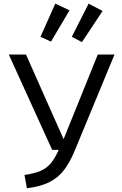

<svg xmlns="http://www.w3.org/2000/svg" viewBox="-20 -999 655 1031"><path d="M594.9 -706.2 379 -184.6Q354.4 -126.2 323.8 -85.9Q293.3 -45.6 246.2 -21.5Q199 2.6 124.6 11.8L111.3 -59.5Q164.6 -67.2 197.9 -81.5Q231.3 -95.9 253.3 -122.8Q275.4 -149.7 295.4 -194.4H260L27.2 -706.2H119.5L321.5 -251.8L505.1 -706.2ZM197.4 -801.5 276.9 -979.5 353.3 -943.6 253.8 -775.4ZM365.6 -801.5 455.9 -979.5 530.8 -940 420 -772.8Z"/></svg>

Font: FiraCode Nerd Font
Style: Regular
Weight: 400
Designer: Carrois Corporate, Edenspiekermann AG, Nikita Prokopov
Foundry: Carrois Corporate, Edenspiekermann AG, Nikita Prokopov
Version: Version 6.002;Nerd Fonts 2.2.2